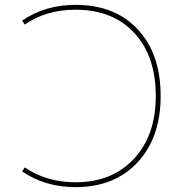

<svg xmlns="http://www.w3.org/2000/svg" viewBox="-20 -760 727 790"><path d="M82 -71Q172 -10 291 -10Q441 -10 531 -106.5Q621 -203 621 -365Q621 -529 532.5 -624.5Q444 -720 291 -720Q170 -720 82 -659L71 -675Q165 -740 291 -740Q453 -740 547 -639Q641 -538 641 -365Q641 -194 546 -92Q451 10 291 10Q165 10 71 -55Z"/></svg>

Font: Mplus 1p Thin
Style: Regular
Weight: 250
Version: Version 1.061